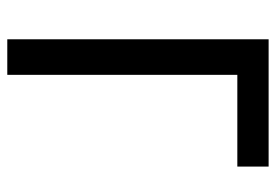

<svg xmlns="http://www.w3.org/2000/svg" viewBox="-138 -638 775 540"><g transform="rotate(90 250.0 -367.5)"><path d="M90 0V-735H448V-647H190V0Z"/></g></svg>

Font: Iosevka Term Curly Semibold
Style: Regular
Weight: 600
Designer: Belleve Invis
Foundry: Belleve Invis
Version: Version 32.3.0